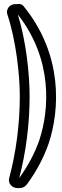

<svg xmlns="http://www.w3.org/2000/svg" viewBox="-20 -877 315 979"><path d="M78 31C112 -99 131 -243 131 -386C131 -496 114 -664 71 -803C251 -573 231 -316 181 -164C158 -97 124 -33 78 31ZM68 82H79C97 82 108 75 118 62C167 -5 204 -75 229 -148C284 -315 303 -598 99 -847C90 -858 74 -858 68 -856H57C29 -856 8 -828 18 -802C62 -669 81 -495 81 -386C81 -243 61 -95 27 30C19 59 43 82 68 82Z"/></svg>

Font: DIN Rundschrift
Style: BreitKont
Weight: 400
Width: 7
Version: Version 1.027